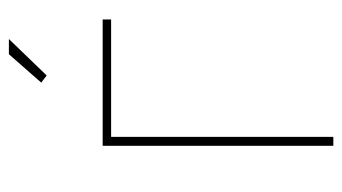

<svg xmlns="http://www.w3.org/2000/svg" viewBox="-189 -581 770 432"><g transform="rotate(-90 196.0 -365.0)"><path d="M242.2 -645 226.1 -657.2 290 -730H324.2ZM84 0V-519H368.2V-500H104V0Z"/></g></svg>

Font: Rawline Thin
Style: Regular
Weight: 250
Designer: Matt McInerney, Pablo Impallari, Rodrigo Fuenzalida
Foundry: Matt McInerney, Pablo Impallari, Rodrigo Fuenzalida
Version: Version 4.020;PS 004.020;hotconv 1.0.88;makeotf.lib2.5.64775